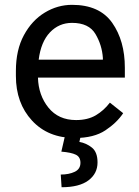

<svg xmlns="http://www.w3.org/2000/svg" viewBox="-20 -558 570 790"><path d="M486.8 -92.3Q460.9 -53.2 413.6 -21.7Q366.2 9.8 288.1 9.8Q177.7 9.8 111.6 -62Q45.4 -133.8 45.4 -245.6V-266.1Q45.4 -352.5 78.4 -413.3Q111.3 -474.1 164.1 -506.1Q216.8 -538.1 276.4 -538.1Q389.6 -538.1 441.7 -464.1Q493.7 -390.1 493.7 -279.3V-238.8H136.2Q138.2 -166 179.4 -115Q220.7 -64 293 -64Q340.8 -64 374 -83.5Q407.2 -103 432.1 -135.7ZM276.4 -463.9Q222.7 -463.9 185.5 -424.8Q148.4 -385.7 139.2 -312.5H403.3V-319.3Q399.9 -372.1 372.8 -418Q345.7 -463.9 276.4 -463.9ZM247.6 0H312.5L306.6 25.9Q335 30.8 358.2 49.3Q381.3 67.9 381.3 110.4Q381.3 156.2 343.8 184.3Q306.2 212.4 233.4 212.4L230 160.2Q263.7 160.2 287.4 148.9Q311 137.7 311 111.8Q311 87.9 292.2 78.6Q273.4 69.3 232.4 65.9Z"/></svg>

Font: Roboto21382017
Style: Regular
Weight: 400
Designer: Christian Robertson
Foundry: Google
Version: Version 2.138; 2017